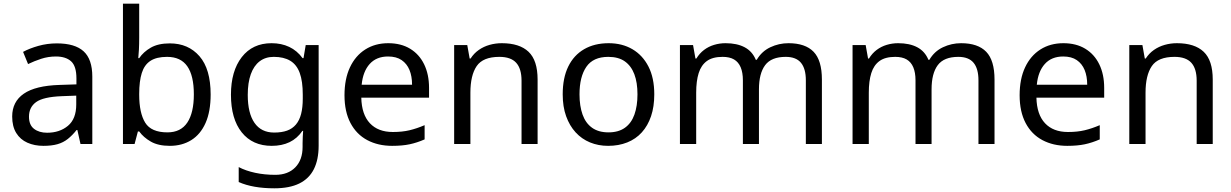

<svg xmlns="http://www.w3.org/2000/svg" viewBox="-20 -780 6670 1040"><path d="M288 -545Q386 -545 433 -502Q480 -459 480 -365V0H416L399 -76H395Q372 -47 347.5 -27.5Q323 -8 291.5 1Q260 10 215 10Q167 10 128.5 -7Q90 -24 68 -59.5Q46 -95 46 -149Q46 -229 109 -272.5Q172 -316 303 -320L394 -323V-355Q394 -422 365 -448Q336 -474 283 -474Q241 -474 203 -461.5Q165 -449 132 -433L105 -499Q140 -518 188 -531.5Q236 -545 288 -545ZM314 -259Q214 -255 175.5 -227Q137 -199 137 -148Q137 -103 164.5 -82Q192 -61 235 -61Q303 -61 348 -98.5Q393 -136 393 -214V-262Z M734 -575Q734 -541 732.5 -511.5Q731 -482 729 -465H734Q757 -499 797 -522Q837 -545 900 -545Q1000 -545 1060.5 -475.5Q1121 -406 1121 -268Q1121 -176 1093.5 -114Q1066 -52 1016 -21Q966 10 900 10Q837 10 797 -13Q757 -36 734 -68H727L709 0H646V-760H734ZM885 -472Q828 -472 795 -450.5Q762 -429 748 -384.5Q734 -340 734 -271V-267Q734 -168 766.5 -115.5Q799 -63 887 -63Q959 -63 994.5 -116Q1030 -169 1030 -269Q1030 -370 994.5 -421Q959 -472 885 -472Z M1451 -546Q1504 -546 1546.5 -526Q1589 -506 1619 -465H1624L1636 -536H1706V9Q1706 85 1680 136.5Q1654 188 1601 214Q1548 240 1466 240Q1408 240 1359.5 231.5Q1311 223 1273 206V125Q1311 145 1362 156Q1413 167 1471 167Q1540 167 1579.5 126.5Q1619 86 1619 16V-5Q1619 -17 1620 -39.5Q1621 -62 1622 -71H1618Q1590 -30 1548.5 -10Q1507 10 1452 10Q1348 10 1289.5 -63Q1231 -136 1231 -267Q1231 -395 1289.5 -470.5Q1348 -546 1451 -546ZM1463 -472Q1418 -472 1386.5 -448Q1355 -424 1338.5 -378Q1322 -332 1322 -266Q1322 -167 1358.5 -114.5Q1395 -62 1465 -62Q1506 -62 1535 -72.5Q1564 -83 1583 -105.5Q1602 -128 1611 -163Q1620 -198 1620 -246V-267Q1620 -340 1603.5 -385Q1587 -430 1552 -451Q1517 -472 1463 -472Z M2083 -546Q2152 -546 2201.5 -516Q2251 -486 2277.5 -431.5Q2304 -377 2304 -304V-251H1937Q1939 -160 1983.5 -112.5Q2028 -65 2108 -65Q2159 -65 2198.5 -74.5Q2238 -84 2280 -102V-25Q2239 -7 2199 1.5Q2159 10 2104 10Q2028 10 1969.5 -21Q1911 -52 1878.5 -113.5Q1846 -175 1846 -264Q1846 -352 1875.5 -415Q1905 -478 1958.5 -512Q2012 -546 2083 -546ZM2082 -474Q2019 -474 1982.5 -433.5Q1946 -393 1939 -321H2212Q2212 -367 2198 -401Q2184 -435 2155.5 -454.5Q2127 -474 2082 -474Z M2698 -546Q2794 -546 2843 -499.5Q2892 -453 2892 -349V0H2805V-343Q2805 -408 2776 -440Q2747 -472 2685 -472Q2596 -472 2562 -422Q2528 -372 2528 -278V0H2440V-536H2511L2524 -463H2529Q2547 -491 2573.5 -509.5Q2600 -528 2632 -537Q2664 -546 2698 -546Z M3524 -269Q3524 -202 3506.5 -150.5Q3489 -99 3456.5 -63Q3424 -27 3377.5 -8.5Q3331 10 3274 10Q3221 10 3176 -8.5Q3131 -27 3098 -63Q3065 -99 3046.5 -150.5Q3028 -202 3028 -269Q3028 -358 3058 -419.5Q3088 -481 3144 -513.5Q3200 -546 3277 -546Q3350 -546 3405.5 -513.5Q3461 -481 3492.5 -419.5Q3524 -358 3524 -269ZM3119 -269Q3119 -206 3135.5 -159.5Q3152 -113 3187 -88Q3222 -63 3276 -63Q3330 -63 3365 -88Q3400 -113 3416.5 -159.5Q3433 -206 3433 -269Q3433 -333 3416 -378Q3399 -423 3364.5 -447.5Q3330 -472 3275 -472Q3193 -472 3156 -418Q3119 -364 3119 -269Z M4251 -546Q4342 -546 4387 -499.5Q4432 -453 4432 -349V0H4345V-345Q4345 -408 4318.5 -440Q4292 -472 4236 -472Q4158 -472 4124.5 -427Q4091 -382 4091 -296V0H4004V-345Q4004 -387 3992 -415.5Q3980 -444 3956 -458Q3932 -472 3894 -472Q3840 -472 3809 -449.5Q3778 -427 3764.5 -384Q3751 -341 3751 -278V0H3663V-536H3734L3747 -463H3752Q3769 -491 3793.5 -509.5Q3818 -528 3848 -537Q3878 -546 3910 -546Q3972 -546 4013.5 -524Q4055 -502 4074 -456H4079Q4106 -502 4152.5 -524Q4199 -546 4251 -546Z M5186 -546Q5277 -546 5322 -499.5Q5367 -453 5367 -349V0H5280V-345Q5280 -408 5253.5 -440Q5227 -472 5171 -472Q5093 -472 5059.5 -427Q5026 -382 5026 -296V0H4939V-345Q4939 -387 4927 -415.5Q4915 -444 4891 -458Q4867 -472 4829 -472Q4775 -472 4744 -449.5Q4713 -427 4699.5 -384Q4686 -341 4686 -278V0H4598V-536H4669L4682 -463H4687Q4704 -491 4728.5 -509.5Q4753 -528 4783 -537Q4813 -546 4845 -546Q4907 -546 4948.5 -524Q4990 -502 5009 -456H5014Q5041 -502 5087.5 -524Q5134 -546 5186 -546Z M5740 -546Q5809 -546 5858.5 -516Q5908 -486 5934.5 -431.5Q5961 -377 5961 -304V-251H5594Q5596 -160 5640.5 -112.5Q5685 -65 5765 -65Q5816 -65 5855.5 -74.5Q5895 -84 5937 -102V-25Q5896 -7 5856 1.5Q5816 10 5761 10Q5685 10 5626.5 -21Q5568 -52 5535.5 -113.5Q5503 -175 5503 -264Q5503 -352 5532.5 -415Q5562 -478 5615.5 -512Q5669 -546 5740 -546ZM5739 -474Q5676 -474 5639.5 -433.5Q5603 -393 5596 -321H5869Q5869 -367 5855 -401Q5841 -435 5812.5 -454.5Q5784 -474 5739 -474Z M6355 -546Q6451 -546 6500 -499.5Q6549 -453 6549 -349V0H6462V-343Q6462 -408 6433 -440Q6404 -472 6342 -472Q6253 -472 6219 -422Q6185 -372 6185 -278V0H6097V-536H6168L6181 -463H6186Q6204 -491 6230.5 -509.5Q6257 -528 6289 -537Q6321 -546 6355 -546Z"/></svg>

Font: utelugu25
Style: Book
Weight: 400
Designer: Jelle Bosma - Monotype Design Team
Foundry: Monotype Imaging Inc.
Version: Version 2.003